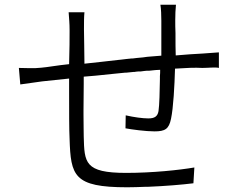

<svg xmlns="http://www.w3.org/2000/svg" viewBox="-20 -784 1040 814"><path d="M800 -7 804 -74C740 -63 626 -51 515 -51C338 -51 338 -95 335 -205C335 -223 334 -257 334 -299V-315C334 -350 335 -389 335 -428V-440C335 -446 335 -453 335 -459C351 -460 367 -462 383 -463L393 -464C415 -466 438 -469 461 -471L471 -472C481 -473 491 -474 501 -475L511 -476C513 -476 515 -476 516 -476L526 -477C530 -477 533 -478 536 -478L546 -479C550 -479 553 -479 556 -480L566 -481H576C581 -482 586 -482 591 -483L601 -484H611C617 -485 624 -485 630 -486L640 -487C646 -487 653 -488 659 -488C659 -479 659 -470 658 -461V-449C657 -395 656 -340 652 -313C648 -290 635 -282 609 -282C585 -282 548 -287 513 -295L512 -240C538 -235 598 -227 635 -227C680 -227 696 -237 705 -280C715 -327 720 -421 722 -493C768 -496 807 -498 838 -496C863 -496 894 -500 908 -496V-562C886 -560 865 -559 839 -557C804 -555 768 -553 725 -549C724 -575 724 -605 724 -634V-644C723 -663 723 -682 723 -699C723 -720 724 -747 726 -764H660C663 -747 664 -718 664 -696V-548C647 -547 630 -545 614 -544L603 -543C592 -541 580 -540 568 -539L558 -538L542 -536C541 -536 539 -536 537 -536L527 -535L517 -534C509 -533 500 -532 492 -531L482 -530C432 -524 383 -519 338 -514C338 -570 336 -625 336 -660C336 -689 336 -711 338 -732H271C273 -702 275 -686 275 -657V-648C275 -625 275 -573 273 -512C223 -507 181 -499 155 -497C122 -493 91 -496 60 -496L66 -426C94 -430 128 -435 159 -439C186 -442 224 -446 273 -451V-422V-416V-398C273 -313 273 -231 275 -195C280 -39 292 10 519 10C544 10 569 9 595 8H606C680 5 752 -1 800 -7Z"/></svg>

Font: Glow Sans SC Normal
Style: Regular
Weight: 400
Designer: Ryoko NISHIZUKA (kana, bopomofo & ideographs); Paul D. Hunt (Latin, Greek & Cyrillic); Sandoll Communications, Soo-young
Version: Version 0.93